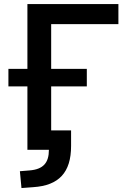

<svg xmlns="http://www.w3.org/2000/svg" viewBox="-20 -739 618 947"><path d="M144.5 184.1C270 175.8 330.6 112.3 330.6 -19V-95.7H232.4V-313H408.2V-399.4H232.4V-620.1H564V-718.8H115.2V-399.4H21.5V-313H115.2V0H221.2C221.2 64 193.4 96.2 125.5 101.6L78.1 105.5L85.9 188.5Z"/></svg>

Font: Winston Medium
Style: Regular
Weight: 500
Designer: Vernon Adams, Kim Jin-seong, David Berlow, Cristiano Sobral
Foundry: The Winston Project Authors
Version: Version 3.004